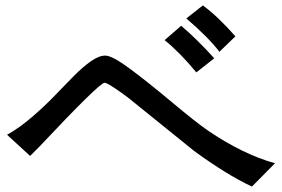

<svg xmlns="http://www.w3.org/2000/svg" viewBox="-20 -757 1040 708"><path d="M848 -623 789 -566Q749 -619 667 -689L728 -737Q784 -696 848 -623ZM770 -542 704 -490Q643 -564 587 -609L648 -662Q707 -612 770 -542ZM6 -260Q51 -285 98 -325.5Q145 -366 181 -403.5Q217 -441 251 -475.5Q285 -510 315 -531Q345 -552 368 -552Q394 -552 460.5 -502.5Q527 -453 616 -378.5Q705 -304 749 -274Q876 -188 994 -155L909 -69Q815 -113 695 -201L451 -398Q397 -438 375 -449L366 -452Q347 -452 126 -217L91 -182Z"/></svg>

Font: cwTeXHei
Style: Medium
Weight: 500
Version: Version 1.17